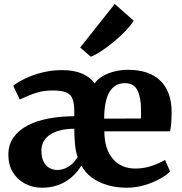

<svg xmlns="http://www.w3.org/2000/svg" viewBox="-20 -910 892 942"><path d="M185.5 11Q141 11 103.5 -8.5Q66 -28 43.5 -64.2Q21 -100.5 21 -150.5Q21 -200 46 -235.5Q71 -271 115.2 -294.2Q159.5 -317.5 218.2 -328.5Q277 -339.5 344.5 -340V-357.5Q344.5 -399.5 336.5 -423Q328.5 -446.5 305.8 -456.2Q283 -466 239 -466Q200.5 -466 171.8 -458.5Q143 -451 120 -440.8Q97 -430.5 77 -422L45 -489Q54.5 -498 76.5 -510.8Q98.5 -523.5 130.2 -536.2Q162 -549 201.2 -557.5Q240.5 -566 283.5 -566Q343 -566 383.2 -548.8Q423.5 -531.5 443.5 -500.5Q459.5 -522.5 485.8 -537.5Q512 -552.5 543.8 -560Q575.5 -567.5 607.5 -567.5Q712 -567.5 766.2 -514.5Q820.5 -461.5 822 -366Q822 -332.5 820.2 -308.2Q818.5 -284 814.5 -265.5H492Q492 -222 502.8 -188Q513.5 -154 533.8 -130.5Q554 -107 581.8 -95Q609.5 -83 643.5 -83Q687 -83 726.8 -97Q766.5 -111 789.5 -125.5L814.5 -69Q799 -52 766.2 -33.5Q733.5 -15 690.8 -2Q648 11 602.5 11Q550.5 11 506.5 -2Q462.5 -15 430 -39.2Q397.5 -63.5 379 -97.5Q359.5 -65 331.2 -40.5Q303 -16 266.5 -2.5Q230 11 185.5 11ZM491 -328 671 -328.5Q672 -336.5 672 -349.2Q672 -362 672 -371Q672 -430 654.8 -466Q637.5 -502 592.5 -502Q572 -502 554 -493.8Q536 -485.5 521.8 -466Q507.5 -446.5 499.5 -413Q491.5 -379.5 491 -328ZM262.5 -76Q277 -76 294.5 -82Q312 -88 329.5 -102Q347 -116 360.5 -139.5Q351.5 -166 348 -202.2Q344.5 -238.5 344.5 -278.5Q301.5 -278 270.8 -269.2Q240 -260.5 220.5 -245.8Q201 -231 192 -212Q183 -193 183 -172Q183 -126 204.5 -101Q226 -76 262.5 -76ZM425 -632 373.5 -677 543 -890.5 636 -808.5Q623 -787 597.5 -760Q572 -733 540.8 -707Q509.5 -681 479.2 -660.8Q449 -640.5 426.5 -632Z"/></svg>

Font: Merriweather 24pt ExtraBold
Style: Regular
Weight: 800
Version: Version 2.100